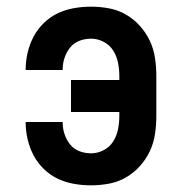

<svg xmlns="http://www.w3.org/2000/svg" viewBox="-20 -548 540 576"><path d="M253 8Q227 8 201.5 3.5Q176 -1 153 -12Q130 -23 111.5 -41Q93 -59 81 -81.5Q69 -104 63 -129.5Q57 -155 57 -180Q57 -181 57 -181.5Q57 -182 57 -182H168Q168 -182 168 -181.5Q168 -181 168 -181Q168 -163 173.5 -146Q179 -129 190 -115Q201 -101 218 -94.5Q235 -88 253 -88Q273 -88 291 -97.5Q309 -107 319.5 -123.5Q330 -140 334 -160Q338 -180 338 -200V-212H193V-308H338V-320Q338 -340 334 -360Q330 -380 319.5 -396.5Q309 -413 291 -422.5Q273 -432 253 -432Q235 -432 218 -425.5Q201 -419 190 -405Q179 -391 173.5 -374Q168 -357 168 -339Q168 -339 168 -338.5Q168 -338 168 -338H57Q57 -338 57 -338.5Q57 -339 57 -340Q57 -365 63 -390.5Q69 -416 81 -438.5Q93 -461 111.5 -479Q130 -497 153 -508Q176 -519 201.5 -523.5Q227 -528 253 -528Q280 -528 307 -523Q334 -518 357.5 -504.5Q381 -491 399.5 -470.5Q418 -450 429.5 -425.5Q441 -401 445 -374Q449 -347 449 -320V-200Q449 -173 445 -146Q441 -119 429.5 -94.5Q418 -70 399.5 -49.5Q381 -29 357.5 -15.5Q334 -2 307 3Q280 8 253 8Z"/></svg>

Font: Iosevka SS08 Regular
Style: Bold
Weight: 700
Monospace: yes
Designer: Belleve Invis
Foundry: Belleve Invis
Version: Version 16.3.4; ttfautohint (v1.8.4)